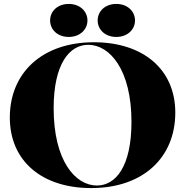

<svg xmlns="http://www.w3.org/2000/svg" viewBox="-20 -942 942 977"><path d="M444 15C709 15 872 -141 872 -369C872 -590 707 -727 458 -727C194 -727 30 -571 30 -344C30 -122 194 15 444 15ZM235 -838C235 -791 273 -754 330 -754C386 -754 425 -791 425 -838C425 -885 386 -922 330 -922C273 -922 235 -885 235 -838ZM253 -391C253 -618 334 -714 429 -714C538 -714 649 -588 649 -322C649 -93 568 2 473 2C364 2 253 -123 253 -391ZM477 -838C477 -791 515 -754 572 -754C628 -754 667 -791 667 -838C667 -885 628 -922 572 -922C515 -922 477 -885 477 -838Z"/></svg>

Font: Nyght Serif Dark
Style: Regular
Weight: 800
Designer: Maksym Kobuzan
Version: Version 0.410;Glyphs 3.1.2 (3151)